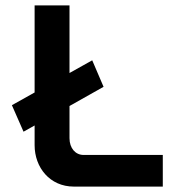

<svg xmlns="http://www.w3.org/2000/svg" viewBox="-20 -690 640 710"><path d="M24 -301 67 -203 108 -226V-153C108 -71 164 0 253 0H582V-117H289C259 -117 237 -142 237 -179V-298L363 -369L321 -467L237 -420V-670H108V-348Z"/></svg>

Font: LT Wave Mono Bold
Style: Regular
Weight: 700
Designer: Daniel Lyons
Version: Version 2.5 (Glyphs App)